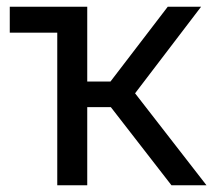

<svg xmlns="http://www.w3.org/2000/svg" viewBox="-20 -550 650 570"><path d="M150 -453V0H239V-232H309L489 0H593L381 -273L577 -530H478L308 -308H239V-530H9V-453Z"/></svg>

Font: Golos UI VF
Style: Regular
Weight: 400
Designer: A.Korolkova, Vitaly Kuzmin
Foundry: ParaType Ltd
Version: Version 2.000